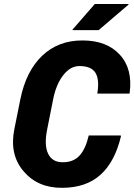

<svg xmlns="http://www.w3.org/2000/svg" viewBox="-20 -922 667 953"><path d="M287.1 10.3Q167 10.7 96.7 -72.3Q25.9 -155.3 51.3 -281.2L81.1 -429.7Q109.4 -569.3 189.5 -645.5Q269.5 -721.7 389.6 -721.2Q509.8 -721.2 574.2 -650.9Q639.6 -580.6 623.5 -460L622.6 -457.5H462.9Q474.6 -525.9 454.1 -560.1Q433.6 -594.2 373.5 -594.2Q329.1 -593.8 293.9 -548.8Q258.8 -503.9 244.1 -430.7L214.4 -281.2Q198.2 -202.1 218.8 -159.2Q239.3 -116.2 292 -116.7Q344.2 -116.7 374.5 -149.4Q404.8 -182.1 420.4 -249.5H579.1L580.6 -246.6Q550.8 -119.6 479 -54.7Q407.2 10.3 287.1 10.3ZM450.7 -902.3H617.2L618.2 -899.4L469.7 -772.5H340.8L339.8 -774.9Z"/></svg>

Font: Roboto-BlackItalic
Style: Italic
Weight: 900
Italic angle: -12°
Designer: Google
Version: Version 1.100141; 2013